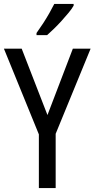

<svg xmlns="http://www.w3.org/2000/svg" viewBox="-20 -963 484 983"><path d="M223 -374 353 -714H444L265 -278V0H179V-275L0 -714H91ZM357 -934Q348 -918 331.5 -898Q315 -878 295.5 -856.5Q276 -835 256.5 -816Q237 -797 221 -783H167V-794Q185 -819 201.5 -844.5Q218 -870 232.5 -895.5Q247 -921 258 -943H357Z"/></svg>

Font: Noto Sans Khmer Condensed
Style: Regular
Weight: 400
Width: 3
Designer: Danh Hong and the Monotype Design Team
Foundry: Monotype Imaging Inc.
Version: Version 2.004